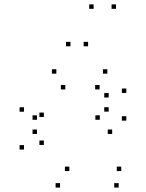

<svg xmlns="http://www.w3.org/2000/svg" viewBox="-20 -836 660 866"><path d="M515.2 10V-10H495.2V10ZM526.8 -64.5V-84.5H506.8V-64.5ZM292.8 -64.5V-84.5H272.8V-64.5ZM177.8 -182.2V-202.2H157.8V-182.2ZM177.8 -308.2V-328.2H157.8V-308.2ZM274.5 -432.5V-452.5H254.5V-432.5ZM429.2 -432.5V-452.5H409.2V-432.5ZM470.2 -396.2V-416.2H450.2V-396.2ZM470.2 -332.5V-352.5H450.2V-332.5ZM430.2 -295.8V-315.8H410.2V-295.8ZM146.8 -295.8V-315.8H126.8V-295.8ZM146.8 -231.8V-251.8H126.8V-231.8ZM486 -231.8V-251.8H466V-231.8ZM549.7 -291.8V-311.8H529.7V-291.8ZM549.7 -416.8V-436.8H529.7V-416.8ZM464.2 -503.7V-523.7H444.2V-503.7ZM234.2 -503.7V-523.7H214.2V-503.7ZM88.3 -332.2V-352.2H68.3V-332.2ZM88.3 -161.5V-181.5H68.3V-161.5ZM250.8 10V-10H230.8V10ZM297.8 -627.2V-647.2H277.8V-627.2ZM402.3 -796.2V-816.2H382.3V-796.2ZM503.2 -796.2V-816.2H483.2V-796.2ZM377.3 -627.2V-647.2H357.3V-627.2Z"/></svg>

Font: Monaspace Krypton Dots Var
Style: Regular
Weight: 400
Designer: Riley Cran and the Lettermatic Team
Version: Version 1.100 (Monaspace Krypton Dots)